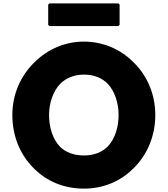

<svg xmlns="http://www.w3.org/2000/svg" viewBox="-20 -1093 992 1135"><path d="M270 -413C270 -482 292 -551 337 -599C371 -631 417 -652 476 -652C535 -652 580 -633 615 -600C659 -554 681 -483 681 -413C681 -343 661 -273 616 -226C583 -194 537 -174 476 -174C414 -174 367 -194 334 -226C290 -273 270 -343 270 -413ZM53 -413C53 -290 98 -181 175 -103L176 -102L183 -95C256 -22 357 22 476 22C592 22 693 -22 767 -96L774 -103C851 -180 898 -290 898 -413C898 -535 851 -643 774 -720L767 -727C692 -802 589 -847 476 -847C364 -847 262 -802 186 -727L185 -726L178 -719C101 -642 53 -534 53 -413ZM272 -1073 265 -1066V-946L272 -939H680L687 -946V-1066L680 -1073Z"/></svg>

Font: Hussar Woodtype
Style: Blk
Weight: 900
Foundry: Cannot Into Space Fonts
Version: Version 1.07